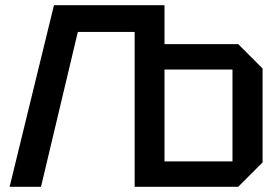

<svg xmlns="http://www.w3.org/2000/svg" viewBox="-20 -720 1068 740"><path d="M614 -700V-550H898L992 -456V-94L898 0H499V-597H280L138 0H17L188 -700ZM876 -452H614V-98H876Z"/></svg>

Font: Tektur Medium
Style: Regular
Weight: 500
Designer: Adam Jagosz
Foundry: Adam Jagosz
Version: Version 1.005;gftools[0.9.30]